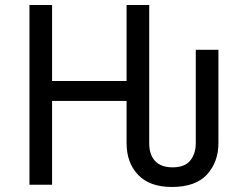

<svg xmlns="http://www.w3.org/2000/svg" viewBox="-20 -734 978 763"><path d="M97 0V-714H187V-412H483V-714H573V-164Q573 -119 596.5 -94Q620 -69 666 -69Q714 -69 736 -96Q758 -123 758 -165V-536H848V-165Q848 -91 803 -41Q758 9 663 9Q575 9 529 -39Q483 -87 483 -166V-333H187V0Z"/></svg>

Font: Noto Sans Living
Style: Regular
Weight: 400
Designer: Monotype Design Team
Foundry: Monotype Imaging Inc.
Version: Version 2.013; ttfautohint (v1.8.4.7-5d5b)